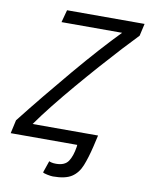

<svg xmlns="http://www.w3.org/2000/svg" viewBox="-95 -761 789 1017"><g transform="rotate(10 299.5 -253.0)"><path d="M261 187Q250 187 230.5 183Q211 179 206 175L228 111Q231 113 241 115.5Q251 118 265 118Q312 118 331 90Q350 62 358 11L359 0H1L17 -72Q75 -146 138 -223Q201 -300 263.5 -374Q326 -448 384 -512.5Q442 -577 490 -626H164L182 -693H599L584 -627Q551 -593 503.5 -541.5Q456 -490 402 -429Q348 -368 293.5 -304Q239 -240 190.5 -179Q142 -118 107 -68H459L445 -7Q430 56 412.5 99.5Q395 143 361 165Q327 187 261 187Z"/></g></svg>

Font: Ubuntu Sans Mono
Style: Italic
Weight: 400
Italic angle: -13.5°
Monospace: yes
Designer: Dalton Maag Ltd
Foundry: Dalton Maag Ltd
Version: Version 1.006